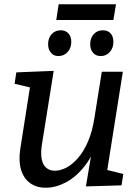

<svg xmlns="http://www.w3.org/2000/svg" viewBox="-20 -864 649 894"><path d="M195 10Q152 11 121.5 -10.5Q91 -32 78.5 -72Q66 -112 74 -168L122 -474L132 -454L48 -474L56 -527L230 -534L175 -190Q169 -151 174 -124Q179 -97 195 -83Q211 -69 235 -69Q261 -69 289 -83.5Q317 -98 343.5 -128.5Q370 -159 390 -205.5Q410 -252 420 -317L454 -530H552L477 -57L465 -76L554 -54L546 -1L380 4L412 -186L442 -235Q419 -149 377.5 -95Q336 -41 288 -15.5Q240 10 195 10ZM242 -771 253 -844H520L508 -771ZM449 -603Q426 -603 413 -618.5Q400 -634 400 -658Q400 -687 416.5 -705Q433 -723 459 -723Q482 -723 495 -708.5Q508 -694 508 -669Q508 -641 491.5 -622Q475 -603 449 -603ZM252 -603Q230 -603 217 -618.5Q204 -634 204 -658Q204 -687 220.5 -705Q237 -723 263 -723Q285 -723 298.5 -708.5Q312 -694 312 -669Q312 -641 295 -622Q278 -603 252 -603Z"/></svg>

Font: Bitter Thin Medium
Style: Italic
Weight: 500
Italic angle: -9°
Version: Version 3.021